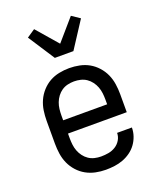

<svg xmlns="http://www.w3.org/2000/svg" viewBox="-143 -857 787 952"><g transform="rotate(-20 250.0 -380.5)"><path d="M250 8Q223 8 196.5 2.5Q170 -3 146.5 -16Q123 -29 104.5 -49.5Q86 -70 75 -94.5Q64 -119 60 -146Q56 -173 56 -200V-320Q56 -347 60 -374Q64 -401 75 -425.5Q86 -450 104.5 -470.5Q123 -491 146 -504Q169 -517 196 -522.5Q223 -528 250 -528Q277 -528 304 -522.5Q331 -517 354 -504Q377 -491 395.5 -470.5Q414 -450 425 -425.5Q436 -401 440 -374Q444 -347 444 -320V-225H134V-200Q134 -183 136 -166Q138 -149 144 -133Q150 -117 160.5 -103Q171 -89 185 -79.5Q199 -70 216 -66Q233 -62 250 -62Q270 -62 289.5 -65.5Q309 -69 326 -79.5Q343 -90 353.5 -107.5Q364 -125 364 -145H442Q442 -122 434.5 -100Q427 -78 413.5 -59.5Q400 -41 381 -27.5Q362 -14 340.5 -6Q319 2 296 5Q273 8 250 8ZM366 -295V-320Q366 -337 364 -354Q362 -371 356 -387Q350 -403 339.5 -417Q329 -431 315 -440.5Q301 -450 284 -454Q267 -458 250 -458Q233 -458 216 -454Q199 -450 185 -440.5Q171 -431 160.5 -417Q150 -403 144 -387Q138 -371 136 -354Q134 -337 134 -320V-295ZM201 -600 110 -740 153 -769 250 -657 347 -769 390 -740 299 -600Z"/></g></svg>

Font: Iosevka Term
Style: Regular
Weight: 400
Monospace: yes
Designer: Belleve Invis
Foundry: Belleve Invis
Version: Version 30.0.1